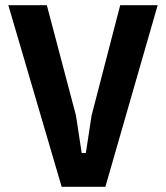

<svg xmlns="http://www.w3.org/2000/svg" viewBox="-20 -718 638 738"><path d="M217 0 12 -698H160L272 -274L294 -130H310L332 -274L442 -698H586L385 0Z"/></svg>

Font: IBM Plex Sans Cond
Style: Bold
Weight: 700
Width: 3
Designer: Mike Abbink, Paul van der Laan, Pieter van Rosmalen
Foundry: Bold Monday
Version: Version 1.3